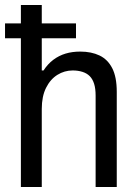

<svg xmlns="http://www.w3.org/2000/svg" viewBox="-20 -743 542 763"><path d="M63 0V-723H146V-463H153Q170 -489 192 -505.5Q214 -522 240.5 -530Q267 -538 299 -538Q343 -538 375.5 -522.5Q408 -507 426 -472Q444 -437 444 -378V0H360V-363Q360 -391 354 -410Q348 -429 336.5 -440.5Q325 -452 307.5 -457.5Q290 -463 269 -463Q236 -463 208 -445.5Q180 -428 163 -394Q146 -360 146 -310V0ZM0 -591V-650H282V-591Z"/></svg>

Font: Archivo SemiCondensed
Style: Regular
Weight: 400
Width: 4
Designer: Hector Gatti
Foundry: Omnibus-Type
Version: Version 2.001